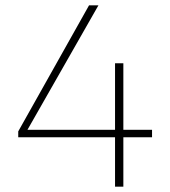

<svg xmlns="http://www.w3.org/2000/svg" viewBox="-20 -696 634 716"><path d="M48 -206 312 -676H347L79 -206ZM48 -184V-206L61 -212H547V-184ZM409 0V-460H440V0Z"/></svg>

Font: Outfit Thin
Style: Regular
Weight: 100
Designer: Rodrigo Fuenzalida
Foundry: fragTYPE
Version: Version 1.000